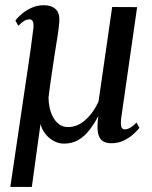

<svg xmlns="http://www.w3.org/2000/svg" viewBox="-20 -552 598 754"><path d="M105 182H20.5L73 -173Q80.5 -224 87.5 -270.2Q94.5 -316.5 100.5 -359.5Q106.5 -402.5 111.5 -444Q112.5 -459.5 108.8 -467.8Q105 -476 95.5 -476Q84.5 -476 73.5 -469Q62.5 -462 52 -450.5L40.5 -471.5Q51 -485.5 67.8 -499.2Q84.5 -513 106 -522.2Q127.5 -531.5 152 -531.5Q182.5 -531.5 198.8 -515.8Q215 -500 213 -469Q211 -439.5 205.2 -404.8Q199.5 -370 194 -334.5Q190.5 -310.5 187.2 -289Q184 -267.5 181 -247.2Q178 -227 175.5 -207.8Q173 -188.5 170.5 -169Q170.5 -150 174.8 -129.8Q179 -109.5 188.2 -92.2Q197.5 -75 212 -64Q226.5 -53 247 -53Q284.5 -53 316 -81.5Q347.5 -110 367 -153.5L420.5 -524.5L518.5 -524L455.5 -85Q453.5 -66 456.2 -55Q459 -44 470.5 -44Q480 -44 492 -50.8Q504 -57.5 516 -71L527.5 -50Q519.5 -39 503.5 -24.8Q487.5 -10.5 465.8 0Q444 10.5 417 10.5Q392.5 10.5 379.5 -1.2Q366.5 -13 363.8 -36.8Q361 -60.5 366.5 -97Q350.5 -66.5 331.5 -41.8Q312.5 -17 288 -2.5Q263.5 12 231.5 12Q209 12 189.8 1Q170.5 -10 157.2 -27.5Q144 -45 139 -65Z"/></svg>

Font: Merriweather 96pt
Style: Italic
Weight: 400
Italic angle: -7.8°
Version: Version 2.101